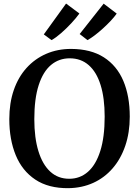

<svg xmlns="http://www.w3.org/2000/svg" viewBox="-20 -1020 762 1052"><path d="M355 11Q245.5 12 173.5 -36Q101.5 -84 66.2 -169.8Q31 -255.5 31 -367Q31 -455.5 55.5 -526.5Q80 -597.5 125.5 -647.8Q171 -698 233 -725Q295 -752 369.5 -752Q478 -751.5 549.2 -705.8Q620.5 -660 655.8 -576.8Q691 -493.5 691 -381Q691 -293.5 666.5 -221.5Q642 -149.5 597.2 -97.8Q552.5 -46 490.8 -18Q429 10 355 11ZM359.5 -40.5Q418.5 -40.5 462 -78.8Q505.5 -117 529.5 -192.8Q553.5 -268.5 553.5 -381Q553.5 -483 531.2 -554.2Q509 -625.5 466.2 -663Q423.5 -700.5 362 -700.5Q303 -700.5 259.5 -664Q216 -627.5 192 -553.5Q168 -479.5 168 -367Q168 -265 190.5 -191.8Q213 -118.5 255.5 -79.5Q298 -40.5 359.5 -40.5ZM459 -800.5 416.5 -833.5 548 -1000 619.5 -945.5Q606.5 -927 586.8 -906Q567 -885 544.5 -864.5Q522 -844 500 -827.2Q478 -810.5 460 -800.5ZM262 -800.5 220 -831.5 342 -1000.5 415 -946Q397.5 -921.5 370.8 -892.8Q344 -864 315.5 -839Q287 -814 263 -800.5Z"/></svg>

Font: Merriweather 36pt SemiBold
Style: Regular
Weight: 600
Version: Version 2.100